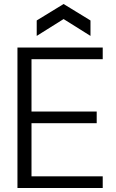

<svg xmlns="http://www.w3.org/2000/svg" viewBox="-20 -937 579 957"><path d="M67 0V-700H492V-642H137V-381H462V-323H137V-58H492V0ZM163 -758V-835L297 -917L431 -835V-758L297 -842Z"/></svg>

Font: Host Grotesk Light
Style: Regular
Weight: 300
Designer: Doukan Karapınar
Foundry: Element Type
Version: Version 1.003